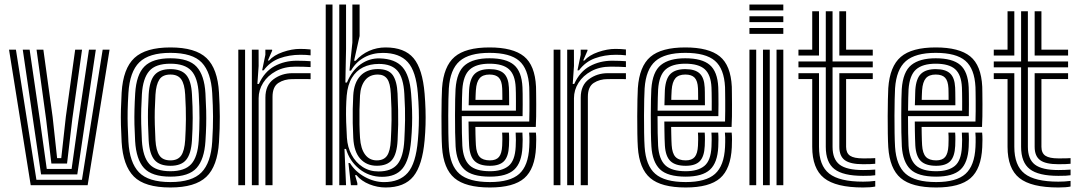

<svg xmlns="http://www.w3.org/2000/svg" viewBox="-20 -820 4780 850"><path d="M116 0 20 -600H50.5L141.2 -24H342.8L434.5 -600H465L368 0ZM161.8 -48 128.2 -276.2 80.8 -600H111.2L157.2 -284.8L187 -72H297L326.8 -284.5L373.8 -600H404.2L355.8 -275.8L322.2 -48ZM207.5 -96 184 -293.2 141.8 -600H172L213 -302.2L232.8 -120H251.2L271.5 -303.2L312.8 -600H343.2L300.2 -294.5L276.8 -96Z M734.5 10Q620.5 10 572.5 -38.6Q524.5 -87.2 518.5 -191Q516.2 -231.5 515.4 -266.4Q514.5 -301.2 515.4 -335.9Q516.2 -370.5 518.5 -410Q525 -517 575.1 -563.5Q625.2 -610 734.5 -610Q845.2 -610 894.4 -562.9Q943.5 -515.8 949.5 -410Q952.8 -354.5 953.1 -304.1Q953.5 -253.8 949.5 -191Q942.8 -84 893.2 -37Q843.8 10 734.5 10ZM734.5 -14Q830.5 -14 872.1 -56.9Q913.8 -99.8 919.5 -192.8Q923.5 -257.5 923.1 -304.8Q922.8 -352 919.5 -408.2Q914.2 -499.5 873.4 -542.8Q832.5 -586 734.5 -586Q639.5 -586 596.9 -544.2Q554.2 -502.5 548.5 -408.2Q545.8 -363.5 545.1 -329.2Q544.5 -295 545.5 -263Q546.5 -231 548.5 -192.5Q553.8 -100 595.4 -57Q637 -14 734.5 -14ZM734.5 -38Q652 -38 617.5 -76.1Q583 -114.2 578.2 -195.5Q576 -235 575.2 -268.8Q574.5 -302.5 575.4 -335.8Q576.2 -369 578.5 -406.5Q583.5 -489.8 619.6 -525.9Q655.8 -562 734.5 -562Q816 -562 850.4 -524.5Q884.8 -487 889.5 -407Q892 -363.5 892.8 -330.1Q893.5 -296.8 892.8 -265.1Q892 -233.5 889.5 -194.5Q884.5 -114.8 850.4 -76.4Q816.2 -38 734.5 -38ZM734.5 -62Q797.5 -62 826.4 -93.4Q855.2 -124.8 859.8 -197.8Q863 -249 863.1 -296.9Q863.2 -344.8 859.8 -403.8Q855.8 -476 826.9 -507Q798 -538 734.5 -538Q668.2 -538 640.4 -505.2Q612.5 -472.5 608.2 -403.5Q606.2 -371.2 605.4 -339Q604.5 -306.8 605.2 -271.9Q606 -237 608.2 -196.5Q612.5 -125.8 641 -93.9Q669.5 -62 734.5 -62ZM734.5 -86Q686.2 -86 664 -112Q641.8 -138 638.2 -197.8Q636.2 -235.2 635.4 -268.4Q634.5 -301.5 635.2 -334.2Q636 -367 638.2 -402.5Q642 -462.8 664.5 -488.4Q687 -514 734.5 -514Q782.2 -514 804.4 -488.2Q826.5 -462.5 829.8 -403Q833.2 -344.5 833.1 -297.5Q833 -250.5 829.8 -198.5Q826 -139 804.2 -112.5Q782.5 -86 734.5 -86ZM734.5 -110Q767 -110 781.9 -131.2Q796.8 -152.5 799.8 -200.2Q802.5 -245.2 803 -291.6Q803.5 -338 799.8 -401.5Q797.2 -448 782.2 -469Q767.2 -490 734.5 -490Q699.8 -490 685.4 -467.8Q671 -445.5 668.2 -400.8Q666 -362.8 665.2 -331.2Q664.5 -299.8 665.4 -268.5Q666.2 -237.2 668.2 -199.5Q671 -153.5 685.8 -131.8Q700.5 -110 734.5 -110Z M1095 0V-600H1124.8L1125 -528L1119.5 -448.5H1126.2Q1150.8 -502.8 1195.1 -527Q1239.5 -551.2 1294 -551.2Q1308 -551.2 1328.8 -550.5Q1349.5 -549.8 1355 -549V-523Q1347.5 -523.8 1325.9 -524.4Q1304.2 -525 1288.2 -525Q1238.5 -525 1201.8 -505.1Q1165 -485.2 1145 -453.4Q1125 -421.5 1125 -385.2V0ZM1035 0V-600H1065V0ZM1155 0V-388Q1155 -442.8 1191.2 -469.4Q1227.5 -496 1274.2 -496Q1292.2 -496 1315.5 -496Q1338.8 -496 1355 -496V-469.8Q1339 -470 1314.8 -469.9Q1290.5 -469.8 1274.2 -469.8Q1238.8 -469.8 1212.6 -452.9Q1186.5 -436 1186.5 -391.2V0ZM1140.5 -508.5 1154.8 -577.5V-600H1184.5L1185 -596L1165.8 -552H1171.2Q1192 -575.8 1232.1 -589.6Q1272.2 -603.5 1308.2 -603.5Q1316.8 -603.5 1331.6 -602.9Q1346.5 -602.2 1355 -601V-575Q1348 -576.2 1334.2 -576.9Q1320.5 -577.5 1310.5 -577.5Q1260.2 -577.5 1217.6 -561.9Q1175 -546.2 1147.2 -508.5Z M1422 0V-800H1452V0ZM1482 0V-800H1512V-603L1509 -454.5H1515.8Q1538.2 -508.5 1577 -535.8Q1615.8 -563 1661.8 -561.5Q1729.2 -559.5 1761.4 -523.2Q1793.5 -487 1800 -406Q1803.2 -366.2 1804.2 -332.5Q1805.2 -298.8 1804.2 -266.2Q1803.2 -233.8 1800 -197.8Q1792.5 -112 1762.5 -74.6Q1732.5 -37.2 1671.5 -37.2Q1614 -37.2 1570.6 -72.2Q1527.2 -107.2 1511.8 -160.8L1505 -160.5L1512 0ZM1655.8 -61Q1713.2 -61 1739.6 -93.2Q1766 -125.5 1770 -200Q1772.2 -242.2 1773.2 -287.9Q1774.2 -333.5 1770 -405Q1766 -475.8 1739.8 -506.4Q1713.5 -537 1657.2 -537Q1618 -537 1587.4 -521.9Q1556.8 -506.8 1537.9 -475.6Q1519 -444.5 1514.8 -396.2Q1512.8 -371.5 1512.1 -342.4Q1511.5 -313.2 1512.5 -280.1Q1513.5 -247 1515.8 -210Q1518.5 -168.2 1536.6 -134.5Q1554.8 -100.8 1585.4 -80.9Q1616 -61 1655.8 -61ZM1648 -86.2Q1603 -86.2 1575.1 -117Q1547.2 -147.8 1544 -209.5Q1542.2 -242.8 1541.6 -274.8Q1541 -306.8 1541.6 -337.4Q1542.2 -368 1543.8 -397Q1547 -453.8 1575.2 -484Q1603.5 -514.2 1653 -514.2Q1700 -514.2 1718.8 -487.4Q1737.5 -460.5 1740 -405.8Q1741.8 -364.8 1742.5 -332.2Q1743.2 -299.8 1742.8 -268.4Q1742.2 -237 1740.2 -199Q1737.2 -138.8 1715.9 -112.5Q1694.5 -86.2 1648 -86.2ZM1648 -110Q1679.2 -110 1693.5 -130.8Q1707.8 -151.5 1710.2 -199Q1712.5 -242 1713.4 -288.1Q1714.2 -334.2 1710.2 -405Q1707.8 -452.2 1693.9 -471.1Q1680 -490 1653 -490Q1616.5 -490 1596.5 -465.1Q1576.5 -440.2 1573.8 -397Q1572 -366.2 1571.4 -333.8Q1570.8 -301.2 1571.4 -269.6Q1572 -238 1573.8 -210Q1577 -161.8 1596.2 -135.9Q1615.5 -110 1648 -110ZM1686.8 10Q1650.8 10 1615.4 -4.1Q1580 -18.2 1557.8 -44.8H1551.8L1562 -9.2V0H1533.5L1522.5 -98.2H1529.2Q1552.2 -60.5 1594.5 -37.1Q1636.8 -13.8 1680 -13.8Q1748.8 -13.8 1785 -55Q1821.2 -96.2 1830 -199.2Q1833 -232.5 1834 -265.2Q1835 -298 1834 -332.9Q1833 -367.8 1829.8 -406.5Q1822 -504.5 1785.1 -545.1Q1748.2 -585.8 1675 -585.8Q1628.8 -585.8 1592.1 -565.5Q1555.5 -545.2 1534 -507.5H1527L1540 -631.5V-800H1572V-660.5L1547.5 -551H1554.5Q1579.8 -579.5 1614.1 -594.8Q1648.5 -610 1687 -610Q1770.8 -610 1810.8 -562.5Q1850.8 -515 1859.8 -405Q1862.8 -367.8 1863.8 -334.1Q1864.8 -300.5 1863.9 -267.5Q1863 -234.5 1859.8 -199Q1850 -88.5 1810.2 -39.2Q1770.5 10 1686.8 10Z M2149 10Q2041 10 1992.1 -31.5Q1943.2 -73 1937 -168Q1935.5 -191.2 1934.9 -228.4Q1934.2 -265.5 1934.4 -305.8Q1934.5 -346 1935.2 -379.8Q1936 -413.5 1937 -430Q1943.8 -526.5 1992.5 -568.2Q2041.2 -610 2147 -610Q2251 -610 2299.8 -570.4Q2348.5 -530.8 2353 -436Q2353.2 -428.2 2353.5 -407.1Q2353.8 -386 2353.9 -358.8Q2354 -331.5 2353.6 -304.5Q2353.2 -277.5 2352 -258H2084.5Q2084.8 -240.2 2085 -225.4Q2085.2 -210.5 2085.8 -198.6Q2086.2 -186.8 2086.8 -177.5Q2089 -141.2 2103.5 -125.6Q2118 -110 2149 -110Q2176.2 -110 2188.9 -125.1Q2201.5 -140.2 2203.2 -175Q2203.8 -187.5 2204 -202.4Q2204.2 -217.2 2203 -233H2233Q2234.2 -218.5 2234 -202.4Q2233.8 -186.2 2233.2 -173.8Q2231 -126.8 2211.2 -106.4Q2191.5 -86 2149 -86Q2103 -86 2081.4 -106.8Q2059.8 -127.5 2056.8 -175.8Q2056 -189 2055.5 -205.8Q2055 -222.5 2054.8 -241.9Q2054.5 -261.2 2054.2 -282H2323Q2323.8 -304 2323.9 -327.8Q2324 -351.5 2323.9 -373.2Q2323.8 -395 2323.5 -411.2Q2323.2 -427.5 2323 -434.5Q2319 -515.8 2278.2 -550.9Q2237.5 -586 2147 -586Q2056.8 -586 2014.8 -549.4Q1972.8 -512.8 1967 -428.8Q1966 -413.5 1965.2 -380.9Q1964.5 -348.2 1964.4 -308.6Q1964.2 -269 1964.9 -231.6Q1965.5 -194.2 1967 -169.8Q1972.2 -87.2 2014 -50.6Q2055.8 -14 2149 -14Q2238.2 -14 2278.6 -50.1Q2319 -86.2 2323 -169Q2323.5 -179.2 2323.8 -190.4Q2324 -201.5 2323.8 -212.5Q2323.5 -223.5 2322.5 -233H2352.5Q2354 -218.8 2353.9 -201.9Q2353.8 -185 2353 -168Q2348.5 -72.5 2301.1 -31.2Q2253.8 10 2149 10ZM2149 -38Q2068.5 -38 2034.9 -70.6Q2001.2 -103.2 1997 -171.8Q1995.5 -196.5 1994.9 -233.8Q1994.2 -271 1994.4 -310.1Q1994.5 -349.2 1995.1 -380.8Q1995.8 -412.2 1996.8 -425.8Q2002 -502.5 2039 -532.2Q2076 -562 2147 -562Q2221 -562 2255.4 -532.6Q2289.8 -503.2 2293 -433.8Q2293.5 -425.5 2293.8 -404.9Q2294 -384.2 2294 -357.9Q2294 -331.5 2293.5 -306H2024.2Q2024.2 -265.2 2024.9 -230.8Q2025.5 -196.2 2026.8 -174.8Q2030.8 -114.2 2058.9 -88.1Q2087 -62 2149 -62Q2202.5 -62 2231.2 -85.2Q2260 -108.5 2263 -170.5Q2263.8 -185.8 2263.9 -201Q2264 -216.2 2262.8 -233H2292.8Q2294 -217.5 2293.9 -202.1Q2293.8 -186.8 2293 -169.8Q2289.8 -99.5 2256.2 -68.8Q2222.8 -38 2149 -38ZM2024.5 -330H2264Q2264.2 -352 2264.1 -372.4Q2264 -392.8 2263.8 -408.8Q2263.5 -424.8 2263 -433Q2260.5 -489 2233.2 -513.5Q2206 -538 2147 -538Q2089 -538 2060 -512.5Q2031 -487 2026.8 -423.8Q2026 -413 2025.4 -386.8Q2024.8 -360.5 2024.5 -330ZM2054.8 -354Q2055 -363.2 2055.4 -378Q2055.8 -392.8 2056.1 -405.8Q2056.5 -418.8 2056.8 -422.2Q2060.2 -473 2082.1 -493.5Q2104 -514 2147 -514Q2190.2 -514 2210.6 -494.9Q2231 -475.8 2233 -432.5Q2233.5 -425 2233.6 -412.4Q2233.8 -399.8 2233.9 -384.6Q2234 -369.5 2234 -354ZM2085 -378H2204Q2204 -388.5 2203.9 -399.4Q2203.8 -410.2 2203.6 -418.6Q2203.5 -427 2203.2 -429.5Q2201.8 -462 2188.5 -476Q2175.2 -490 2147 -490Q2117.5 -490 2103.4 -473.6Q2089.2 -457.2 2086.8 -421Q2086.5 -415.5 2086.1 -409.2Q2085.8 -403 2085.5 -395.4Q2085.2 -387.8 2085 -378Z M2491 0V-600H2520.8L2521 -528L2515.5 -448.5H2522.2Q2546.8 -502.8 2591.1 -527Q2635.5 -551.2 2690 -551.2Q2704 -551.2 2724.8 -550.5Q2745.5 -549.8 2751 -549V-523Q2743.5 -523.8 2721.9 -524.4Q2700.2 -525 2684.2 -525Q2634.5 -525 2597.8 -505.1Q2561 -485.2 2541 -453.4Q2521 -421.5 2521 -385.2V0ZM2431 0V-600H2461V0ZM2551 0V-388Q2551 -442.8 2587.2 -469.4Q2623.5 -496 2670.2 -496Q2688.2 -496 2711.5 -496Q2734.8 -496 2751 -496V-469.8Q2735 -470 2710.8 -469.9Q2686.5 -469.8 2670.2 -469.8Q2634.8 -469.8 2608.6 -452.9Q2582.5 -436 2582.5 -391.2V0ZM2536.5 -508.5 2550.8 -577.5V-600H2580.5L2581 -596L2561.8 -552H2567.2Q2588 -575.8 2628.1 -589.6Q2668.2 -603.5 2704.2 -603.5Q2712.8 -603.5 2727.6 -602.9Q2742.5 -602.2 2751 -601V-575Q2744 -576.2 2730.2 -576.9Q2716.5 -577.5 2706.5 -577.5Q2656.2 -577.5 2613.6 -561.9Q2571 -546.2 2543.2 -508.5Z M3015.8 10Q2907.8 10 2858.9 -31.5Q2810 -73 2803.8 -168Q2802.2 -191.2 2801.6 -228.4Q2801 -265.5 2801.1 -305.8Q2801.2 -346 2802 -379.8Q2802.8 -413.5 2803.8 -430Q2810.5 -526.5 2859.2 -568.2Q2908 -610 3013.8 -610Q3117.8 -610 3166.5 -570.4Q3215.2 -530.8 3219.8 -436Q3220 -428.2 3220.2 -407.1Q3220.5 -386 3220.6 -358.8Q3220.8 -331.5 3220.4 -304.5Q3220 -277.5 3218.8 -258H2951.2Q2951.5 -240.2 2951.8 -225.4Q2952 -210.5 2952.5 -198.6Q2953 -186.8 2953.5 -177.5Q2955.8 -141.2 2970.2 -125.6Q2984.8 -110 3015.8 -110Q3043 -110 3055.6 -125.1Q3068.2 -140.2 3070 -175Q3070.5 -187.5 3070.8 -202.4Q3071 -217.2 3069.8 -233H3099.8Q3101 -218.5 3100.8 -202.4Q3100.5 -186.2 3100 -173.8Q3097.8 -126.8 3078 -106.4Q3058.2 -86 3015.8 -86Q2969.8 -86 2948.1 -106.8Q2926.5 -127.5 2923.5 -175.8Q2922.8 -189 2922.2 -205.8Q2921.8 -222.5 2921.5 -241.9Q2921.2 -261.2 2921 -282H3189.8Q3190.5 -304 3190.6 -327.8Q3190.8 -351.5 3190.6 -373.2Q3190.5 -395 3190.2 -411.2Q3190 -427.5 3189.8 -434.5Q3185.8 -515.8 3145 -550.9Q3104.2 -586 3013.8 -586Q2923.5 -586 2881.5 -549.4Q2839.5 -512.8 2833.8 -428.8Q2832.8 -413.5 2832 -380.9Q2831.2 -348.2 2831.1 -308.6Q2831 -269 2831.6 -231.6Q2832.2 -194.2 2833.8 -169.8Q2839 -87.2 2880.8 -50.6Q2922.5 -14 3015.8 -14Q3105 -14 3145.4 -50.1Q3185.8 -86.2 3189.8 -169Q3190.2 -179.2 3190.5 -190.4Q3190.8 -201.5 3190.5 -212.5Q3190.2 -223.5 3189.2 -233H3219.2Q3220.8 -218.8 3220.6 -201.9Q3220.5 -185 3219.8 -168Q3215.2 -72.5 3167.9 -31.2Q3120.5 10 3015.8 10ZM3015.8 -38Q2935.2 -38 2901.6 -70.6Q2868 -103.2 2863.8 -171.8Q2862.2 -196.5 2861.6 -233.8Q2861 -271 2861.1 -310.1Q2861.2 -349.2 2861.9 -380.8Q2862.5 -412.2 2863.5 -425.8Q2868.8 -502.5 2905.8 -532.2Q2942.8 -562 3013.8 -562Q3087.8 -562 3122.1 -532.6Q3156.5 -503.2 3159.8 -433.8Q3160.2 -425.5 3160.5 -404.9Q3160.8 -384.2 3160.8 -357.9Q3160.8 -331.5 3160.2 -306H2891Q2891 -265.2 2891.6 -230.8Q2892.2 -196.2 2893.5 -174.8Q2897.5 -114.2 2925.6 -88.1Q2953.8 -62 3015.8 -62Q3069.2 -62 3098 -85.2Q3126.8 -108.5 3129.8 -170.5Q3130.5 -185.8 3130.6 -201Q3130.8 -216.2 3129.5 -233H3159.5Q3160.8 -217.5 3160.6 -202.1Q3160.5 -186.8 3159.8 -169.8Q3156.5 -99.5 3123 -68.8Q3089.5 -38 3015.8 -38ZM2891.2 -330H3130.8Q3131 -352 3130.9 -372.4Q3130.8 -392.8 3130.5 -408.8Q3130.2 -424.8 3129.8 -433Q3127.2 -489 3100 -513.5Q3072.8 -538 3013.8 -538Q2955.8 -538 2926.8 -512.5Q2897.8 -487 2893.5 -423.8Q2892.8 -413 2892.1 -386.8Q2891.5 -360.5 2891.2 -330ZM2921.5 -354Q2921.8 -363.2 2922.1 -378Q2922.5 -392.8 2922.9 -405.8Q2923.2 -418.8 2923.5 -422.2Q2927 -473 2948.9 -493.5Q2970.8 -514 3013.8 -514Q3057 -514 3077.4 -494.9Q3097.8 -475.8 3099.8 -432.5Q3100.2 -425 3100.4 -412.4Q3100.5 -399.8 3100.6 -384.6Q3100.8 -369.5 3100.8 -354ZM2951.8 -378H3070.8Q3070.8 -388.5 3070.6 -399.4Q3070.5 -410.2 3070.4 -418.6Q3070.2 -427 3070 -429.5Q3068.5 -462 3055.2 -476Q3042 -490 3013.8 -490Q2984.2 -490 2970.1 -473.6Q2956 -457.2 2953.5 -421Q2953.2 -415.5 2952.9 -409.2Q2952.5 -403 2952.2 -395.4Q2952 -387.8 2951.8 -378Z M3297.8 -774V-800H3447.8V-774ZM3297.8 -670V-696H3447.8V-670ZM3297.8 -722V-748H3447.8V-722ZM3417.8 0V-600H3447.8V0ZM3297.8 0V-600H3327.8V0ZM3357.8 0V-600H3387.8V0Z M3800.8 -41.5Q3712.5 -41.5 3674.1 -71.4Q3635.8 -101.2 3635.8 -170V-522H3514.8V-548H3635.8V-770H3665.8V-548H3843.8V-522H3665.8V-170Q3665.8 -115 3697.1 -91.1Q3728.5 -67.2 3800.8 -67.2Q3816.2 -67.2 3829.1 -67.8Q3842 -68.2 3854.8 -69.2V-44.2Q3846 -42.8 3833.4 -42.1Q3820.8 -41.5 3800.8 -41.5ZM3800.8 10Q3680.2 10 3628 -31.9Q3575.8 -73.8 3575.8 -170V-470H3514.8V-496H3605.8V-170Q3605.8 -87.2 3651 -51.5Q3696.2 -15.8 3800.8 -15.8Q3815.5 -15.8 3828.1 -16.6Q3840.8 -17.5 3854.8 -19.2V5.8Q3835 10 3800.8 10ZM3800.8 -93Q3744.5 -93 3720.1 -110.9Q3695.8 -128.8 3695.8 -170V-496H3843.8V-470H3725.8V-170Q3725.8 -142.5 3743.2 -130.6Q3760.8 -118.8 3800.8 -118.8Q3819.2 -118.8 3832.5 -119Q3845.8 -119.2 3854.8 -120V-95Q3845.5 -94 3832.2 -93.5Q3819 -93 3800.8 -93ZM3514.8 -574V-600H3575.8V-770H3605.8V-574ZM3695.8 -574V-770H3725.8V-600H3843.8V-574Z M4124.5 10Q4016.5 10 3967.6 -31.5Q3918.8 -73 3912.5 -168Q3911 -191.2 3910.4 -228.4Q3909.8 -265.5 3909.9 -305.8Q3910 -346 3910.8 -379.8Q3911.5 -413.5 3912.5 -430Q3919.2 -526.5 3968 -568.2Q4016.8 -610 4122.5 -610Q4226.5 -610 4275.2 -570.4Q4324 -530.8 4328.5 -436Q4328.8 -428.2 4329 -407.1Q4329.2 -386 4329.4 -358.8Q4329.5 -331.5 4329.1 -304.5Q4328.8 -277.5 4327.5 -258H4060Q4060.2 -240.2 4060.5 -225.4Q4060.8 -210.5 4061.2 -198.6Q4061.8 -186.8 4062.2 -177.5Q4064.5 -141.2 4079 -125.6Q4093.5 -110 4124.5 -110Q4151.8 -110 4164.4 -125.1Q4177 -140.2 4178.8 -175Q4179.2 -187.5 4179.5 -202.4Q4179.8 -217.2 4178.5 -233H4208.5Q4209.8 -218.5 4209.5 -202.4Q4209.2 -186.2 4208.8 -173.8Q4206.5 -126.8 4186.8 -106.4Q4167 -86 4124.5 -86Q4078.5 -86 4056.9 -106.8Q4035.2 -127.5 4032.2 -175.8Q4031.5 -189 4031 -205.8Q4030.5 -222.5 4030.2 -241.9Q4030 -261.2 4029.8 -282H4298.5Q4299.2 -304 4299.4 -327.8Q4299.5 -351.5 4299.4 -373.2Q4299.2 -395 4299 -411.2Q4298.8 -427.5 4298.5 -434.5Q4294.5 -515.8 4253.8 -550.9Q4213 -586 4122.5 -586Q4032.2 -586 3990.2 -549.4Q3948.2 -512.8 3942.5 -428.8Q3941.5 -413.5 3940.8 -380.9Q3940 -348.2 3939.9 -308.6Q3939.8 -269 3940.4 -231.6Q3941 -194.2 3942.5 -169.8Q3947.8 -87.2 3989.5 -50.6Q4031.2 -14 4124.5 -14Q4213.8 -14 4254.1 -50.1Q4294.5 -86.2 4298.5 -169Q4299 -179.2 4299.2 -190.4Q4299.5 -201.5 4299.2 -212.5Q4299 -223.5 4298 -233H4328Q4329.5 -218.8 4329.4 -201.9Q4329.2 -185 4328.5 -168Q4324 -72.5 4276.6 -31.2Q4229.2 10 4124.5 10ZM4124.5 -38Q4044 -38 4010.4 -70.6Q3976.8 -103.2 3972.5 -171.8Q3971 -196.5 3970.4 -233.8Q3969.8 -271 3969.9 -310.1Q3970 -349.2 3970.6 -380.8Q3971.2 -412.2 3972.2 -425.8Q3977.5 -502.5 4014.5 -532.2Q4051.5 -562 4122.5 -562Q4196.5 -562 4230.9 -532.6Q4265.2 -503.2 4268.5 -433.8Q4269 -425.5 4269.2 -404.9Q4269.5 -384.2 4269.5 -357.9Q4269.5 -331.5 4269 -306H3999.8Q3999.8 -265.2 4000.4 -230.8Q4001 -196.2 4002.2 -174.8Q4006.2 -114.2 4034.4 -88.1Q4062.5 -62 4124.5 -62Q4178 -62 4206.8 -85.2Q4235.5 -108.5 4238.5 -170.5Q4239.2 -185.8 4239.4 -201Q4239.5 -216.2 4238.2 -233H4268.2Q4269.5 -217.5 4269.4 -202.1Q4269.2 -186.8 4268.5 -169.8Q4265.2 -99.5 4231.8 -68.8Q4198.2 -38 4124.5 -38ZM4000 -330H4239.5Q4239.8 -352 4239.6 -372.4Q4239.5 -392.8 4239.2 -408.8Q4239 -424.8 4238.5 -433Q4236 -489 4208.8 -513.5Q4181.5 -538 4122.5 -538Q4064.5 -538 4035.5 -512.5Q4006.5 -487 4002.2 -423.8Q4001.5 -413 4000.9 -386.8Q4000.2 -360.5 4000 -330ZM4030.2 -354Q4030.5 -363.2 4030.9 -378Q4031.2 -392.8 4031.6 -405.8Q4032 -418.8 4032.2 -422.2Q4035.8 -473 4057.6 -493.5Q4079.5 -514 4122.5 -514Q4165.8 -514 4186.1 -494.9Q4206.5 -475.8 4208.5 -432.5Q4209 -425 4209.1 -412.4Q4209.2 -399.8 4209.4 -384.6Q4209.5 -369.5 4209.5 -354ZM4060.5 -378H4179.5Q4179.5 -388.5 4179.4 -399.4Q4179.2 -410.2 4179.1 -418.6Q4179 -427 4178.8 -429.5Q4177.2 -462 4164 -476Q4150.8 -490 4122.5 -490Q4093 -490 4078.9 -473.6Q4064.8 -457.2 4062.2 -421Q4062 -415.5 4061.6 -409.2Q4061.2 -403 4061 -395.4Q4060.8 -387.8 4060.5 -378Z M4665.5 -41.5Q4577.2 -41.5 4538.9 -71.4Q4500.5 -101.2 4500.5 -170V-522H4379.5V-548H4500.5V-770H4530.5V-548H4708.5V-522H4530.5V-170Q4530.5 -115 4561.9 -91.1Q4593.2 -67.2 4665.5 -67.2Q4681 -67.2 4693.9 -67.8Q4706.8 -68.2 4719.5 -69.2V-44.2Q4710.8 -42.8 4698.1 -42.1Q4685.5 -41.5 4665.5 -41.5ZM4665.5 10Q4545 10 4492.8 -31.9Q4440.5 -73.8 4440.5 -170V-470H4379.5V-496H4470.5V-170Q4470.5 -87.2 4515.8 -51.5Q4561 -15.8 4665.5 -15.8Q4680.2 -15.8 4692.9 -16.6Q4705.5 -17.5 4719.5 -19.2V5.8Q4699.8 10 4665.5 10ZM4665.5 -93Q4609.2 -93 4584.9 -110.9Q4560.5 -128.8 4560.5 -170V-496H4708.5V-470H4590.5V-170Q4590.5 -142.5 4608 -130.6Q4625.5 -118.8 4665.5 -118.8Q4684 -118.8 4697.2 -119Q4710.5 -119.2 4719.5 -120V-95Q4710.2 -94 4697 -93.5Q4683.8 -93 4665.5 -93ZM4379.5 -574V-600H4440.5V-770H4470.5V-574ZM4560.5 -574V-770H4590.5V-600H4708.5V-574Z"/></svg>

Font: Big Shoulders Inline Text Thin Black
Style: Regular
Weight: 900
Version: Version 2.002